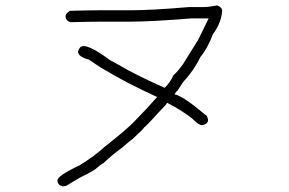

<svg xmlns="http://www.w3.org/2000/svg" viewBox="-20 -582 1040 692"><path d="M763.2 -562.5Q780.8 -555.2 780.8 -543Q777.3 -499 747.6 -459Q727.1 -405.8 702.6 -377Q679.7 -330.1 646 -293Q643.6 -292.5 618.7 -253.9Q616.2 -253.9 608.9 -242.2Q641.6 -234.9 720.2 -168Q726.1 -168 730 -150.4Q730 -134.8 708.5 -130.9Q695.8 -130.9 673.3 -154.3Q646.5 -175.3 608.9 -197.3L583.5 -210.9H581.5Q581.5 -206.5 556.2 -181.6Q503.4 -123 499.5 -123Q499.5 -119.1 454.6 -78.1Q452.1 -78.1 421.4 -50.8Q388.7 -27.8 353 5.9Q340.8 12.2 321.8 29.3Q300.3 43 267.1 58.6L218.3 87.9Q210.4 89.8 204.6 89.8Q187 83.5 187 68.4Q187 51.3 267.1 13.7Q322.3 -20.5 356.9 -52.7Q439.5 -117.7 464.4 -144.5Q509.8 -190.4 546.4 -232.4Q435.5 -282.7 351.1 -334Q348.6 -334 300.3 -367.2Q261.2 -377.4 261.2 -396.5Q267.1 -416 280.8 -416Q308.6 -416 376.5 -365.2Q377.9 -365.2 446.8 -326.2Q514.6 -291 573.7 -265.6Q593.3 -284.7 605 -310.5Q620.6 -324.2 640.1 -351.6L694.8 -439.5L731.9 -515.6H669.4Q524.9 -503.9 446.8 -503.9H343.3Q303.2 -503.9 233.9 -502Q216.3 -508.3 216.3 -523.4Q216.3 -533.2 231.9 -543Q302.7 -544.9 333.5 -544.9H446.8Q526.4 -544.9 661.6 -556.6H716.3Q731 -556.6 763.2 -562.5Z"/></svg>

Font: CEF Fonts CJK
Style: Regular
Weight: 400
Designer: PartyBoss (派对大魔王)
Version: Release 2.25